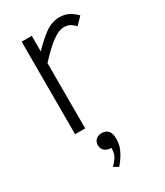

<svg xmlns="http://www.w3.org/2000/svg" viewBox="-203 -645 850 988"><g transform="rotate(-30 222.0 -151.5)"><path d="M90 0V-550H150V-457Q190.5 -500 232 -531Q273.5 -562 320 -562Q350 -562 373.8 -550.2Q397.5 -538.5 419 -516L379 -475Q362 -492 348.8 -499Q335.5 -506 314 -506Q290 -506 262 -488.5Q234 -471 205.2 -444Q176.5 -417 150 -388V0ZM203 259 174.5 243Q191 227.5 203.8 207.8Q216.5 188 217 154.5Q192.5 154.5 177.8 141.8Q163 129 163 109Q163 87.5 176.5 75.2Q190 63 210.5 63Q234.5 63 248.2 77.8Q262 92.5 262 127Q262 157.5 251.5 182.8Q241 208 227.2 227.2Q213.5 246.5 203 259Z"/></g></svg>

Font: Junction Light
Style: Regular
Weight: 300
Designer: Caroline Hadilaksono
Foundry: Caroline Hadilaksono, Tyler Finck, The League of Moveable Type
Version: Version 2.000; ttfautohint (v1.8.3)